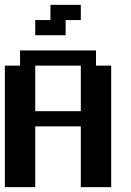

<svg xmlns="http://www.w3.org/2000/svg" viewBox="-20 -770 540 790"><path d="M125 -687.5H187.5V-750H312.5V-687.5H250V-625H125ZM0 -500H62.5V-562.5H375V-500H437.5V0H312.5V-250H125V0H0ZM125 -500V-312.5H312.5V-500Z"/></svg>

Font: NeoDunggeunmo Code
Style: Regular
Weight: 400
Monospace: yes
Version: Version 1.600